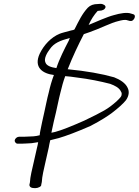

<svg xmlns="http://www.w3.org/2000/svg" viewBox="-20 -775 723 1001"><path d="M71 -26H83C92 -26 104 -26 119 -27C135 -27 154 -29 174 -33C175 -33 178 -33 179 -34C178 -24 175 -14 173 -5L156 70C148 105 137 148 136 176L133 190C135 200 142 206 163 206C179 206 197 197 195 188L198 174C199 146 209 105 217 70L234 -5C236 -18 239 -31 242 -44C256 -47 269 -51 286 -55C324 -66 380 -87 451 -118C511 -149 544 -172 562 -185C580 -198 594 -211 607 -222C621 -235 631 -245 637 -253C653 -276 655 -299 645 -318C634 -342 606 -360 575 -372C512 -390 429 -405 333 -414C358 -478 388 -541 417 -597L446 -607C471 -616 499 -627 528 -640C557 -652 576 -660 593 -664C615 -670 632 -674 645 -669L656 -666C661 -665 666 -665 671 -668C684 -677 689 -698 674 -701L664 -704C642 -712 607 -706 573 -696C541 -688 475 -659 442 -645C455 -674 471 -698 489 -718L497 -719C515 -719 527 -726 530 -737C532 -746 519 -755 503 -755L490 -754C468 -754 451 -748 438 -735C408 -703 391 -666 369 -623C368 -619 355 -617 350 -616C325 -609 303 -604 291 -599C247 -581 209 -541 187 -495C154 -423 203 -391 261 -384C250 -355 241 -324 234 -292C225 -259 219 -225 211 -190C203 -155 196 -123 190 -92C188 -85 188 -77 187 -70C167 -64 142 -63 127 -63C112 -62 100 -62 91 -62H79C70 -62 59 -54 57 -44C55 -36 63 -26 71 -26ZM217 -449C207 -469 226 -501 240 -519C261 -550 292 -563 344 -577L338 -562C317 -522 289 -467 274 -420C246 -424 223 -432 217 -449ZM272 -190C280 -224 286 -258 295 -292C302 -322 310 -351 320 -378C338 -377 359 -374 380 -371C446 -363 503 -351 554 -338C581 -328 602 -317 611 -297C615 -291 615 -286 614 -281C614 -277 612 -273 609 -269C605 -264 598 -256 587 -246C540 -205 520 -195 419 -146C351 -116 301 -96 267 -87L248 -83L250 -93C256 -124 264 -156 272 -190Z"/></svg>

Font: Stray Cat
Style: SuExtObl
Weight: 400
Version: Version 1.0